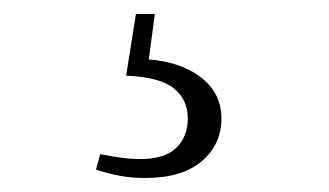

<svg xmlns="http://www.w3.org/2000/svg" viewBox="-20 -21 470 274"><path d="M160 87 174 -1H201L190 81L177 63Q231 64 263.5 87Q296 110 296 148Q296 185 268 209Q240 233 187 233Q166 233 149 229.5Q132 226 117 221L123 199Q138 202 152.5 204Q167 206 180 206Q215 206 231.5 190Q248 174 248 148Q248 121 228 105Q208 89 160 87Z"/></svg>

Font: Noto Serif JP
Style: Regular
Weight: 200
Designer: Ryoko NISHIZUKA 西塚涼子 (kana & ideographs); Frank Grießhammer (Latin, Greek & Cyrillic); Wenlong ZHANG 张文龙 (bopomofo); San
Foundry: Adobe
Version: Version 2.001;hotconv 1.1.0;makeotfexe 2.6.0